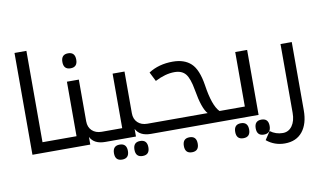

<svg xmlns="http://www.w3.org/2000/svg" viewBox="-93 -966 2377 1411"><g transform="rotate(-10 1095.0 -260.0)"><path d="M173.8 -78.1V-759.8H85V0H311V-78.1Z M291 -78.1V0H516.6V-57.1C535.8 -19 573.2 0 628.9 0H651.9V-78.1H615.7C585.8 -78.1 561.8 -86.8 543.7 -104C525.6 -121.3 516.6 -144.5 516.6 -173.8V-484.9H427.7V-78.1ZM471.7 -689C437.2 -689 419.9 -670.2 419.9 -632.8C419.9 -595.7 437.2 -577.1 471.7 -577.1C506.2 -577.1 523.4 -595.7 523.4 -632.8C523.4 -670.2 506.2 -689 471.7 -689Z M631.8 -78.1V0H857.4V-57.1C876.6 -19 914.1 0 969.7 0H992.7V-78.1H956.5C926.6 -78.1 902.6 -86.8 884.5 -104C866.5 -121.3 857.4 -144.5 857.4 -173.8V-484.9H768.6V-78.1ZM728.5 37.6C694 37.6 676.8 56.3 676.8 93.8C676.8 130.9 694 149.4 728.5 149.4C763.3 149.4 780.8 130.9 780.8 93.8C780.8 56.3 763.3 37.6 728.5 37.6ZM881.8 37.6C847 37.6 829.6 56.3 829.6 93.8C829.6 130.9 847 149.4 881.8 149.4C916.3 149.4 933.6 130.9 933.6 93.8C933.6 56.3 916.3 37.6 881.8 37.6Z M1406.2 -78.1H972.7V0H1566.4V-78.1H1494.6C1461.8 -111 1437.7 -179.7 1422.4 -284.2C1410 -363.3 1387.3 -418.2 1354.2 -449C1321.2 -479.7 1275.9 -495.1 1218.3 -495.1C1148.9 -495.1 1088.7 -478.7 1037.6 -445.8L1072.3 -377C1124 -403.6 1172.4 -417 1217.3 -417C1254.4 -417 1282.1 -405.8 1300.5 -383.3C1318.9 -360.8 1333.2 -320.1 1343.3 -261.2C1359.2 -167.2 1380.2 -106.1 1406.2 -78.1ZM1243.7 73.7C1209.1 73.7 1191.9 92.4 1191.9 129.9C1191.9 167 1209.1 185.5 1243.7 185.5C1278.2 185.5 1295.4 167 1295.4 129.9C1295.4 92.4 1278.2 73.7 1243.7 73.7Z M1546.9 -78.1V0H1772.5V-484.9H1683.6V-78.1ZM1633.3 37.6C1598.8 37.6 1581.5 56.3 1581.5 93.8C1581.5 130.9 1598.8 149.4 1633.3 149.4C1668.1 149.4 1685.5 130.9 1685.5 93.8C1685.5 56.3 1668.1 37.6 1633.3 37.6ZM1786.6 37.6C1751.8 37.6 1734.4 56.3 1734.4 93.8C1734.4 130.9 1751.8 149.4 1786.6 149.4C1821.1 149.4 1838.4 130.9 1838.4 93.8C1838.4 56.3 1821.1 37.6 1786.6 37.6Z M2105.5 -484.9H2021.5V28.8C2021.5 68.8 2012.8 101.1 1995.4 125.5C1977.9 149.9 1954.6 162.1 1925.3 162.1C1890.8 162.1 1859.5 151.7 1831.5 130.9L1791.5 191.9C1830.6 224.1 1875.8 240.2 1927.2 240.2C1984.2 240.2 2028.2 221 2059.1 182.6C2090 144.2 2105.5 91.3 2105.5 23.9Z"/></g></svg>

Font: Droid Sans Arabic
Style: Regular
Weight: 400
Foundry: Ascender Corporation
Version: Version 1.00